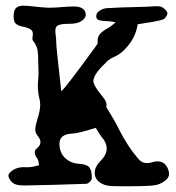

<svg xmlns="http://www.w3.org/2000/svg" viewBox="-20 -648 626 681"><path d="M421.4 12.7 382.8 12.2Q366.7 12.2 352.5 8.3Q315.9 -4.9 315.9 -35.2Q315.9 -55.7 335 -75.7Q358.4 -98.1 358.4 -121.1Q358.4 -142.6 338.9 -164.1Q334 -170.4 319.8 -194.3L314.5 -192.9Q314 -192.4 313 -192.4Q259.3 -175.8 237.8 -174.3Q190.9 -172.9 190.9 -138.2Q190.9 -102.5 216.8 -82.5Q233.9 -69.3 256.3 -67.4Q285.6 -65.9 295.7 -55.7Q305.7 -45.4 305.7 -16.6Q305.2 -10.3 299.1 -3.7Q293 2.9 286.6 3.9Q164.1 8.3 69.8 9.8Q57.1 9.8 48.8 8.8Q29.8 7.3 19.8 -4.6Q9.8 -16.6 9.8 -25.4Q9.8 -33.7 25.6 -44.4Q41.5 -55.2 64.9 -55.2L71.8 -54.7Q85.4 -54.7 94.2 -56.2Q114.3 -60.1 115.7 -61.5L118.7 -62L117.7 -67.4Q116.7 -78.6 112.3 -85.9Q103.5 -96.2 103.5 -106.9Q103.5 -107.9 103.8 -112.1Q104 -116.2 112.3 -123.5Q123.5 -132.8 123.5 -143.6Q123.5 -153.8 114.3 -165.3Q105 -176.8 105 -189Q105 -198.7 111.8 -222.7Q122.6 -254.9 122.6 -276.4Q122.6 -289.1 118.7 -302.7Q114.3 -322.8 114.3 -343.3Q114.3 -355 115.5 -367.2Q116.7 -379.4 116.7 -391.6L115.7 -423.8Q115.7 -453.1 113.3 -469.2Q110.8 -485.4 99.1 -501Q94.7 -505.4 94.7 -511.7Q96.7 -523.4 96.7 -526.4Q96.7 -533.7 93.8 -538.6Q86.9 -548.8 57.6 -554.2Q36.1 -559.1 31.2 -571.3Q28.3 -579.6 28.3 -589.4Q28.3 -611.3 36.9 -619.6Q45.4 -627.9 62 -627.9Q78.6 -627.9 105.5 -624.5Q128.4 -621.6 151.9 -620.6Q176.3 -620.6 200.7 -623Q221.7 -625 243.7 -625Q262.7 -625 273.4 -617.2Q284.2 -609.4 284.2 -595.7Q284.2 -588.9 278.8 -582Q264.6 -565.9 238.3 -564L222.2 -563.5Q188.5 -563.5 180.7 -554.2Q176.3 -549.3 176.3 -537.6Q176.3 -531.2 177.7 -522.5Q179.2 -511.7 179.2 -502Q179.2 -481.9 197.3 -324.7Q200.2 -327.6 200.7 -327.6Q215.3 -340.3 315.9 -478.5Q326.7 -492.7 326.7 -494.6L326.2 -503.4Q326.2 -518.6 335.9 -528.8Q345.7 -539.1 360.4 -546.9Q375 -554.7 390.1 -569.3L366.7 -572.8Q356 -572.8 352.8 -573.2Q349.6 -573.7 346.2 -573.7L334 -575.7Q321.3 -578.6 321.3 -590.3Q321.3 -604 337.9 -612.8Q349.6 -618.7 359.9 -619.1Q410.2 -622.1 460 -623Q509.8 -624 515.1 -625Q524.4 -626 534.2 -626Q542 -626 547.9 -625Q556.6 -623.5 567.4 -612.8Q573.7 -606.4 573.7 -600.1Q573.7 -593.8 564 -582.5Q557.6 -575.2 490.2 -565.4L468.3 -562Q460.4 -505.9 412.1 -462.9Q399.4 -452.6 385.3 -446.3Q369.1 -439.5 358.4 -429.2Q353 -423.8 353 -423.3Q314 -387.2 311 -361.8Q311 -346.2 336.9 -314Q345.7 -303.7 351.8 -294.4Q357.9 -285.2 357.9 -275.4Q357.9 -272 356.9 -268.6Q389.6 -215.8 403.8 -186Q434.6 -126 470.2 -85Q482.9 -69.3 501.5 -69.3Q509.8 -69.3 519.5 -72.5Q529.3 -75.7 538.1 -75.7Q569.3 -75.7 578.6 -40Q579.6 -35.2 579.6 -31.2Q579.6 -15.1 559.6 -2.9Q545.4 6.3 530.3 8.8Q509.8 12.7 421.4 12.7Z"/></svg>

Font: X Typewriter
Style: Regular
Weight: 400
Monospace: yes
Designer: GGBot
Version: 0.50